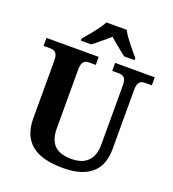

<svg xmlns="http://www.w3.org/2000/svg" viewBox="-164 -1056 1075 1191"><g transform="rotate(20 373.5 -460.5)"><path d="M731 -661.1H688Q677.7 -661.1 668.5 -658.9Q659.2 -656.7 652.1 -649.9Q645 -643.1 641.1 -630.4Q637.2 -617.7 637.2 -596.2V-206.1Q637.2 -155.8 622.8 -115.7Q608.4 -75.7 577.9 -47.9Q547.4 -20 500 -5.1Q452.6 9.8 387.2 9.8Q321.8 9.8 270.3 -2.7Q218.8 -15.1 183.1 -42.5Q147.5 -69.8 128.7 -113Q109.9 -156.2 109.9 -217.8V-600.1Q109.9 -620.1 105.7 -632.1Q101.6 -644 94.5 -650.4Q87.4 -656.7 78.4 -658.9Q69.3 -661.1 59.1 -661.1H16.1V-713.9H360.8V-661.1H318.8Q308.6 -661.1 299.3 -658.9Q290 -656.7 283 -649.9Q275.9 -643.1 272 -630.4Q268.1 -617.7 268.1 -596.2V-210Q268.1 -168 278.6 -139.4Q289.1 -110.8 308.6 -93.5Q328.1 -76.2 355.5 -68.6Q382.8 -61 417 -61Q450.2 -61 477.1 -69.6Q503.9 -78.1 522.7 -96.2Q541.5 -114.3 551.8 -142.1Q562 -169.9 562 -208V-600.1Q562 -620.1 558.1 -632.1Q554.2 -644 547.1 -650.4Q540 -656.7 530.8 -658.9Q521.5 -661.1 511.2 -661.1H469.2V-713.9H731ZM221.7 -784.2Q233.4 -798.3 249.3 -816.9Q265.1 -835.4 280.8 -855.2Q296.4 -875 310.3 -894.8Q324.2 -914.6 332 -931.2H466.8Q474.6 -914.6 488.5 -894.8Q502.4 -875 518.1 -855.2Q533.7 -835.4 549.3 -816.9Q564.9 -798.3 576.7 -784.2V-771H507.8Q497.6 -779.3 483.4 -790.5Q469.2 -801.8 454.1 -814Q439 -826.2 424.6 -838.4Q410.2 -850.6 398.9 -860.8Q387.7 -850.6 373.3 -838.4Q358.9 -826.2 344 -814Q329.1 -801.8 315.2 -790.5Q301.3 -779.3 291 -771H221.7Z"/></g></svg>

Font: Sahl Naskh
Style: Bold
Weight: 700
Designer: Pascal Zoghbi
Version: Version 1.001